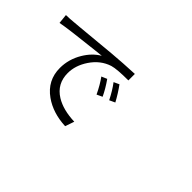

<svg xmlns="http://www.w3.org/2000/svg" viewBox="-68 -1154 1637 1637"><g transform="rotate(45 750.0 -335.5)"><path d="M746.1 32.2Q593.8 25.4 487.3 -49.8Q363.3 -137.7 363.3 -287.1Q363.3 -392.6 419.9 -487.3Q469.7 -570.3 543 -613.3Q525.4 -611.3 469.7 -605.5Q172.9 -573.2 89.8 -556.6L81.1 -642.6Q133.8 -643.6 167 -647.5Q182.6 -648.4 234.4 -653.3Q457 -674.8 590.8 -686.5Q715.8 -697.3 851.6 -703.1V-625Q714.8 -625 662.1 -609.4Q563.5 -578.1 500 -483.4Q441.4 -395.5 441.4 -303.7Q441.4 -174.8 548.8 -108.4Q635.7 -54.7 774.4 -49.8ZM745.1 -347.7Q706.1 -429.7 665 -485.4L714.8 -506.8Q763.7 -437.5 794.9 -371.1ZM855.5 -389.6Q816.4 -467.8 772.5 -525.4L821.3 -547.9Q867.2 -485.4 906.2 -413.1Z"/></g></svg>

Font: Bpmf GenYo Gothic R
Style: R
Weight: 400
Foundry: But Ko
Version: Version 1.320